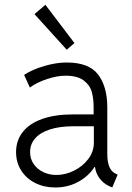

<svg xmlns="http://www.w3.org/2000/svg" viewBox="-20 -789 563 816"><path d="M48.3 -142.6Q48.3 -191.9 76.7 -228Q105 -264.2 159.2 -283.4Q213.4 -302.7 289.6 -302.7H377.9V-333.5Q377.9 -370.1 369.9 -398.9Q361.8 -427.7 335.2 -447.5Q308.6 -467.3 257.8 -467.3Q223.1 -467.3 179.7 -452.9Q136.2 -438.5 106.9 -417L82.5 -470.7Q117.2 -493.7 168.2 -508.5Q219.2 -523.4 263.2 -523.4Q358.4 -523.4 397.2 -471.9Q436 -420.4 436 -333V-134.3Q436 -65.9 472.7 -50.3L480 -46.9L457 7.8L443.8 2Q418.9 -9.8 403.1 -31.2Q387.2 -52.7 383.8 -79.1H381.3Q357.4 -41 313.2 -16.6Q269 7.8 214.4 7.8Q168 7.8 130.1 -11Q92.3 -29.8 70.3 -64Q48.3 -98.1 48.3 -142.6ZM219.7 -45.4Q257.3 -45.4 294.2 -63.5Q331.1 -81.5 355 -113Q378.9 -144.5 378.9 -183.1V-252.4H293Q233.9 -252.4 192.4 -239Q150.9 -225.6 129.4 -200.9Q107.9 -176.3 107.9 -142.6Q107.9 -114.3 122.8 -92.3Q137.7 -70.3 163.3 -57.9Q189 -45.4 219.7 -45.4ZM126.5 -729 172.9 -768.6 296.4 -606 263.7 -577.6Z"/></svg>

Font: Reddit Sans Light
Style: Regular
Weight: 300
Designer: Stephen Hutchings
Foundry: Reddit
Version: Version 1.013